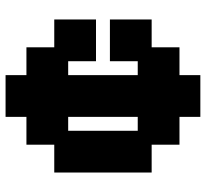

<svg xmlns="http://www.w3.org/2000/svg" viewBox="-45 -695 740 690"><g transform="rotate(-90 325.0 -350.0)"><path d="M250 0H400V-75H500V-175H600V-325H450V-225H400V-475H450V-375H600V-525H500V-625H400V-700H250V-625H150V-525H50V-175H150V-75H250ZM200 -225V-475H250V-225Z"/></g></svg>

Font: LS-VG5000 Bold
Style: Regular
Weight: 400
Designer: Justin Bihan, 2021
Foundry: Justin Bihan, 2021
Version: Version 1.000;Glyphs 3.1.2 (3151)